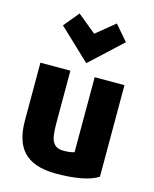

<svg xmlns="http://www.w3.org/2000/svg" viewBox="-128 -940 838 1046"><g transform="rotate(15 291.0 -417.0)"><path d="M526 -25C482 5 398 21 291 21C113 21 52 -67 52 -217V-541H221V-267C221 -172 222 -110 298 -110C323 -110 344 -113 358 -118V-541H526ZM189 -855 294 -769 399 -855 473 -769 294 -603 118 -769Z"/></g></svg>

Font: Repo ExtraBold
Style: Bold
Weight: 700
Designer: Stefan Peev
Foundry: Context Ltd
Version: Version 1.502